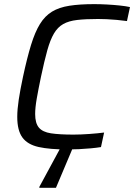

<svg xmlns="http://www.w3.org/2000/svg" viewBox="-20 -716 650 930"><path d="M307.7 8Q221.3 8 167.3 -3.9Q113.3 -15.9 88.4 -50.2Q63.6 -84.4 63.6 -149.6Q63.6 -186 70.8 -233.7Q78 -281.4 91.4 -344Q111 -435.3 130.2 -498Q149.5 -560.7 173.5 -599.7Q197.6 -638.7 231.9 -659.6Q266.3 -680.4 316.3 -688.2Q366.2 -696 436.5 -696Q465.7 -696 497.9 -694.2Q530.2 -692.5 559.6 -689.4Q589 -686.4 609.6 -681.8L595 -614Q570.5 -617.5 545.2 -619.7Q519.9 -622 496.8 -623Q473.7 -624 455 -624Q394.9 -624 353.9 -619.3Q313 -614.6 286.3 -599.5Q259.5 -584.4 241.5 -554Q223.4 -523.5 209.1 -472.3Q194.8 -421.1 178.5 -344Q165.7 -282.7 158 -238.7Q150.3 -194.6 150.3 -163.5Q150.3 -119.4 168.4 -97.9Q186.5 -76.4 227.1 -70.2Q267.8 -64 336.3 -64Q370.2 -64 411.7 -67Q453.3 -70 484.3 -74L469.1 -3.6Q447.6 -0.1 419.9 2.5Q392.2 5 363.3 6.5Q334.3 8 307.7 8ZM170.3 193.7 170.8 188.7 280.7 -14.3H337.6L336.7 -9.3L251 193.7Z"/></svg>

Font: Saira Thin
Style: Italic
Weight: 100
Italic angle: -12°
Designer: Hector Gatti with collaboration of the Omnibus-Type team
Foundry: Omnibus-Type
Version: Version 1.101